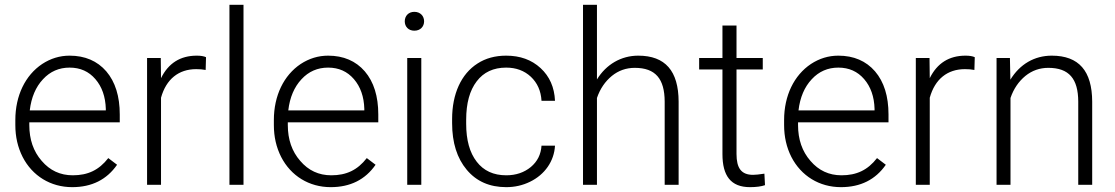

<svg xmlns="http://www.w3.org/2000/svg" viewBox="-20 -770 4645 800"><path d="M280.8 9.8C362.3 9.8 424.8 -21.5 467.8 -83.5L431.2 -111.3C392.1 -61 345.7 -39.6 283.2 -39.6C231 -39.6 188 -59.6 153.8 -99.6C119.1 -139.2 102.1 -189 102.1 -249V-260.3H479V-293C479 -368.7 460.4 -428.7 422.9 -472.7C385.3 -516.1 334 -538.1 270 -538.1C229 -538.1 190.9 -526.4 155.8 -503.4C85.4 -456.5 43.9 -371.6 43.9 -270V-249C43.9 -199.7 54.2 -155.8 74.2 -116.2C114.7 -37.1 190.9 9.8 280.8 9.8ZM270 -488.3C314.5 -488.3 350.1 -472.2 377.4 -440.4C404.8 -408.7 419.4 -367.2 420.9 -316.4V-310.1H104C110.4 -364.3 128.9 -407.7 159.2 -439.9C189 -472.2 226.1 -488.3 270 -488.3Z M838.4 -531.7C829.1 -536.1 815.9 -538.1 799.8 -538.1C731.4 -538.1 681.6 -506.8 650.9 -444.3L649.9 -528.3H592.8V0H650.9V-362.8C672.4 -440.4 724.6 -481.9 797.4 -481.9C811.5 -481.9 824.7 -481 836.9 -478.5Z M994.6 -750H936V0H994.6Z M1357.9 9.8C1439.5 9.8 1502 -21.5 1544.9 -83.5L1508.3 -111.3C1469.2 -61 1422.9 -39.6 1360.4 -39.6C1308.1 -39.6 1265.1 -59.6 1231 -99.6C1196.3 -139.2 1179.2 -189 1179.2 -249V-260.3H1556.2V-293C1556.2 -368.7 1537.6 -428.7 1500 -472.7C1462.4 -516.1 1411.1 -538.1 1347.2 -538.1C1306.2 -538.1 1268.1 -526.4 1232.9 -503.4C1162.6 -456.5 1121.1 -371.6 1121.1 -270V-249C1121.1 -199.7 1131.3 -155.8 1151.4 -116.2C1191.9 -37.1 1268.1 9.8 1357.9 9.8ZM1347.2 -488.3C1391.6 -488.3 1427.2 -472.2 1454.6 -440.4C1481.9 -408.7 1496.6 -367.2 1498 -316.4V-310.1H1181.2C1187.5 -364.3 1206.1 -407.7 1236.3 -439.9C1266.1 -472.2 1303.2 -488.3 1347.2 -488.3Z M1735.4 -528.3H1676.8V0H1735.4ZM1666.5 -681.2C1666.5 -659.2 1681.6 -642.1 1706.5 -642.1C1731.4 -642.1 1747.1 -659.2 1747.1 -681.2C1747.1 -703.1 1731.4 -720.7 1706.5 -720.7C1681.6 -720.7 1666.5 -703.1 1666.5 -681.2Z M2089.4 -39.6C2036.1 -39.6 1995.1 -58.6 1966.3 -96.2C1937 -133.8 1922.4 -186.5 1922.4 -253.9V-271C1922.4 -339.8 1937 -393.1 1966.3 -431.2C1995.1 -469.2 2036.1 -488.3 2088.9 -488.3C2130.4 -488.3 2164.6 -475.6 2191.9 -450.2C2218.8 -424.8 2233.9 -391.6 2236.3 -350.1H2292.5C2290 -406.2 2270 -451.7 2232.4 -486.3C2194.8 -521 2147 -538.1 2088.9 -538.1C2043.5 -538.1 2003.4 -527.3 1969.7 -505.4C1901.4 -461.9 1863.8 -378.4 1863.8 -274.4V-256.8C1863.8 -175.3 1884.3 -110.8 1924.8 -62.5C1965.3 -14.2 2020 9.8 2089.4 9.8C2124.5 9.8 2157.7 2.4 2188.5 -12.7C2250 -42.5 2289.1 -98.6 2292.5 -163.1H2236.3C2233.9 -126.5 2219.2 -97.2 2191.9 -74.2C2164.1 -51.3 2129.9 -39.6 2089.4 -39.6Z M2467.3 -750H2409.2V0H2467.3V-361.8C2480.5 -400.4 2501.5 -430.7 2529.3 -453.6C2557.1 -476.1 2588.9 -487.3 2625 -487.3C2711.4 -487.3 2749 -441.4 2749.5 -347.2V0H2807.6V-346.7C2807.1 -474.1 2752.4 -538.1 2639.2 -538.1C2568.4 -538.1 2505.9 -502 2467.3 -439Z M2990.2 -663.6V-528.3H2893.1V-480.5H2990.2V-127.9C2990.2 -37.6 3024.9 9.8 3105 9.8C3131.3 9.8 3152.3 6.8 3167.5 1.5L3165 -46.4C3143.1 -43 3127.4 -41.5 3117.7 -41.5C3068.4 -41.5 3048.8 -69.8 3048.8 -128.4V-480.5H3158.2V-528.3H3048.8V-663.6Z M3483.9 9.8C3565.4 9.8 3627.9 -21.5 3670.9 -83.5L3634.3 -111.3C3595.2 -61 3548.8 -39.6 3486.3 -39.6C3434.1 -39.6 3391.1 -59.6 3356.9 -99.6C3322.3 -139.2 3305.2 -189 3305.2 -249V-260.3H3682.1V-293C3682.1 -368.7 3663.6 -428.7 3626 -472.7C3588.4 -516.1 3537.1 -538.1 3473.1 -538.1C3432.1 -538.1 3394 -526.4 3358.9 -503.4C3288.6 -456.5 3247.1 -371.6 3247.1 -270V-249C3247.1 -199.7 3257.3 -155.8 3277.3 -116.2C3317.9 -37.1 3394 9.8 3483.9 9.8ZM3473.1 -488.3C3517.6 -488.3 3553.2 -472.2 3580.6 -440.4C3607.9 -408.7 3622.6 -367.2 3624 -316.4V-310.1H3307.1C3313.5 -364.3 3332 -407.7 3362.3 -439.9C3392.1 -472.2 3429.2 -488.3 3473.1 -488.3Z M4041.5 -531.7C4032.2 -536.1 4019 -538.1 4002.9 -538.1C3934.6 -538.1 3884.8 -506.8 3854 -444.3L3853 -528.3H3795.9V0H3854V-362.8C3875.5 -440.4 3927.7 -481.9 4000.5 -481.9C4014.6 -481.9 4027.8 -481 4040 -478.5Z M4132.3 -528.3V0H4190.4V-361.8C4203.6 -400.4 4224.6 -430.7 4252.4 -453.6C4280.3 -476.1 4312 -487.3 4348.1 -487.3C4434.6 -487.3 4472.2 -441.4 4472.7 -347.2V0H4530.8V-346.7C4530.3 -474.1 4475.6 -538.1 4362.3 -538.1C4290.5 -538.1 4229.5 -502.9 4189.9 -438L4188 -528.3Z"/></svg>

Font: Shabnam Thin
Style: Regular
Weight: 100
Foundry: DejaVu fonts team - Redesigned by Saber Rastikerdar - Based on Vazir font
Version: Version 5.0.1